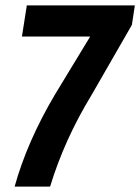

<svg xmlns="http://www.w3.org/2000/svg" viewBox="-20 -689 518 709"><path d="M467 -597 318 -338Q218 -174 165 0H34Q80 -166 183 -340Q265 -474 313 -554H61L79 -669H478Z"/></svg>

Font: Rambla
Style: Bold Italic
Weight: 700
Italic angle: -12°
Designer: Martin Sommaruga
Foundry: Martin Sommaruga
Version: Version 1.001